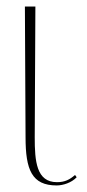

<svg xmlns="http://www.w3.org/2000/svg" viewBox="-20 -556 266 586"><path d="M153 10C172 10 198 2 214 -15L209 -22C193 -8 178 0 154 0C91 0 86 -64 86 -137L88 -536H56L58 -137C58 -38 77 10 153 10Z"/></svg>

Font: Noto Serif Display Thin
Style: Regular
Weight: 100
Designer: Monotype Design Team
Foundry: Monotype Imaging Inc.
Version: Version 2.009